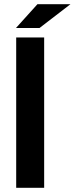

<svg xmlns="http://www.w3.org/2000/svg" viewBox="-20 -893 355 913"><path d="M57 0V-715H190V0ZM56 -760 158 -873H315L168 -760Z"/></svg>

Font: Radio Canada Big SemiBold
Style: Regular
Weight: 600
Designer: Étienne Aubert Bonn
Foundry: Coppers and Brasses
Version: Version 1.001